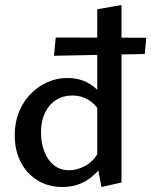

<svg xmlns="http://www.w3.org/2000/svg" viewBox="-20 -739 605 768"><path d="M230 9Q173 9 129.5 -18Q86 -45 62.5 -91.5Q39 -138 39 -198Q39 -264 67.5 -315.5Q96 -367 144.5 -397Q193 -427 250 -427Q286 -427 316 -415Q346 -403 369 -379.5Q392 -356 404 -322L379 -292Q361 -324 332.5 -340.5Q304 -357 270 -357Q232 -357 203.5 -338.5Q175 -320 159.5 -287Q144 -254 144 -209Q144 -166 157.5 -132Q171 -98 196 -78Q221 -58 257 -58Q287 -58 320 -75Q353 -92 377 -134L412 -115Q390 -73 363 -46Q336 -19 303 -5Q270 9 230 9ZM386 9 369 -79V-702L466 -719V-9ZM203 -589 565 -588 559 -523 196 -516Z"/></svg>

Font: Ysabeau Office SemiBold
Style: Regular
Weight: 600
Designer: Christian Thalmann (Catharsis Fonts)
Version: Version 2.001;gftools[0.9.30]; featfreeze: tnum,lnum,ss02